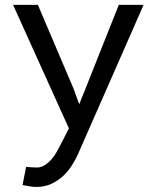

<svg xmlns="http://www.w3.org/2000/svg" viewBox="-20 -548 640 782"><path d="M127.4 213.4Q163.1 213.4 190.4 200.2Q217.8 187 238.3 167.5Q258.8 147.9 273.2 125Q287.6 102.1 296.9 81.5L564.9 -528.3H463.9L327.6 -185.5L302.7 -123.5L279.3 -187.5L134.3 -528.3H33.2L260.7 -24.9L224.6 45.4Q219.7 55.2 211.2 70.3Q202.6 85.4 190.9 99.6Q178.7 113.8 163.3 124Q147.9 134.3 129.4 134.3Q122.6 134.3 110.6 133.5Q98.6 132.8 86.4 131.8L71.8 205.6Q80.6 207.5 97.7 210.4Q114.7 213.4 127.4 213.4Z"/></svg>

Font: RobotoMono Nerd Font
Style: Regular
Weight: 400
Monospace: yes
Designer: Google
Version: Version 3.000;Nerd Fonts 3.2.1